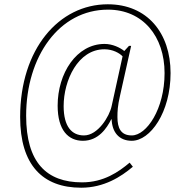

<svg xmlns="http://www.w3.org/2000/svg" viewBox="-20 -734 879 896"><path d="M359 142C465 142 545 91 600 44L585 25C534 68 464 117 363 117C197 117 102 24 102 -194C102 -470 256 -689 484 -689C647 -689 748 -564 748 -393C748 -225 664 -102 595 -102C544 -102 528 -136 528 -188C528 -214 529 -239 540 -287L592 -520H582L560 -496C540 -512 505 -529 468 -529C337 -529 249 -392 249 -241C249 -126 299 -77 367 -77C439 -77 478 -135 499 -177H501C503 -119 534 -77 595 -77C681 -77 776 -209 776 -393C776 -580 667 -714 483 -714C255 -714 74 -505 74 -188C74 35 178 142 359 142ZM372 -102C315 -102 277 -143 277 -239C277 -359 344 -504 467 -504C507 -504 538 -486 552 -471L501 -239C491 -191 437 -102 372 -102Z"/></svg>

Font: Noto Serif Sinhala SemiCondensed Thin
Style: Regular
Weight: 100
Width: 4
Designer: Jelle Bosma - Monotype Design Team
Foundry: Monotype Imaging Inc.
Version: Version 2.007